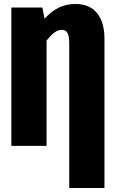

<svg xmlns="http://www.w3.org/2000/svg" viewBox="-20 -733 577 965"><path d="M505 -540V212H328V-513Q328 -551 319.5 -567Q311 -583 291 -583Q271 -583 253.5 -569.5Q236 -556 214 -529V0H37V-695H193L204 -639Q239 -677 276 -695Q313 -713 359 -713Q431 -713 468 -666.5Q505 -620 505 -540Z"/></svg>

Font: Fira Sans Compressed ExtraBold
Style: Regular
Weight: 800
Width: 1
Designer: bBox Type GmbH & Carrois Corporate GbR & Edenspiekermann AG
Foundry: bBox Type GmbH & Carrois Corporate GbR & Edenspiekermann AG
Version: Version 4.301